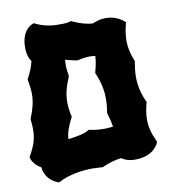

<svg xmlns="http://www.w3.org/2000/svg" viewBox="-83 -785 779 882"><g transform="rotate(-10 306.5 -344.0)"><path d="M595 -84C577 -122 569 -154 569 -188C569 -211 573 -235 580 -263L582 -268L580 -271C562 -310 553 -348 553 -390C553 -412 556 -434 560 -459L561 -463L559 -466C546 -498 539 -528 539 -560C539 -584 543 -610 550 -638L552 -644L547 -649C545 -650 516 -680 464 -680C438 -680 418 -673 402 -666C372 -667 343 -676 308 -692L304 -694L300 -693C283 -687 260 -688 244 -688C206 -688 172 -695 138 -712L134 -714L129 -712C127 -712 75 -695 75 -611C75 -580 83 -558 93 -545C88 -520 78 -497 63 -468L61 -465L62 -460C66 -437 69 -416 69 -396C69 -361 61 -327 44 -286L43 -280C45 -263 46 -248 46 -235C46 -190 35 -160 10 -115L8 -111L9 -106C9 -105 18 -75 53 -56C60 10 121 26 117 25L121 26L126 24C170 1 230 -10 282 -10C298 -10 312 -8 328 -8L331 -7L334 -9C362 -22 391 -30 421 -34C435 -24 455 -16 484 -16C574 -16 595 -74 595 -75L597 -80ZM250 -450C247 -467 245 -482 245 -496C245 -505 245 -514 246 -524C262 -520 277 -515 296 -512L303 -511C324 -516 342 -519 360 -519C368 -519 377 -518 386 -517C385 -493 380 -469 373 -444L372 -439L374 -435C391 -395 400 -357 400 -315C400 -295 398 -273 394 -251L395 -245C402 -222 407 -202 410 -183C396 -181 381 -180 367 -180C346 -180 324 -182 302 -187L298 -188L294 -186C273 -172 230 -166 198 -162C200 -193 210 -219 229 -257L231 -261L230 -265C225 -288 222 -308 222 -329C222 -364 230 -399 249 -443L250 -446Z"/></g></svg>

Font: Hanalei Fill
Style: Regular
Weight: 400
Designer: Astigmatic (AOETI)
Foundry: Astigmatic (AOETI)
Version: Version 1.000